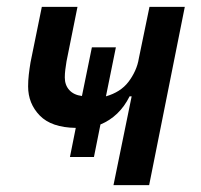

<svg xmlns="http://www.w3.org/2000/svg" viewBox="-20 -540 586 560"><path d="M311 0 364 -259H358Q343 -229 321.5 -208.5Q300 -188 273 -177L254 -82H184L201 -167Q130 -168 96 -203Q62 -238 62 -288Q62 -305 64 -322.5Q66 -340 69 -358L102 -520H206L174 -361Q172 -349 170.5 -337Q169 -325 169 -314Q169 -292 182 -277.5Q195 -263 219 -260L248 -402H318L289 -259Q310 -265 326.5 -275.5Q343 -286 354.5 -301Q366 -316 374 -333.5Q382 -351 385 -370L416 -520H519L415 0Z"/></svg>

Font: IBM Plex Sans Medium
Style: Italic
Weight: 500
Italic angle: -11.31°
Designer: Mike Abbink, Paul van der Laan, Pieter van Rosmalen
Foundry: Bold Monday
Version: Version 3.201